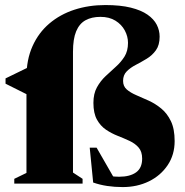

<svg xmlns="http://www.w3.org/2000/svg" viewBox="-20 -746 750 780"><path d="M87.5 -433Q87.5 -503.5 112 -558.2Q136.5 -613 180.2 -650.2Q224 -687.5 282.2 -706.5Q340.5 -725.5 408 -725.5Q469 -725.5 511.2 -715Q553.5 -704.5 579.2 -686.5Q605 -668.5 616.8 -645.5Q628.5 -622.5 628.5 -597Q628.5 -563 613.5 -542Q598.5 -521 576.2 -507.5Q554 -494 531.8 -482.5Q509.5 -471 494.8 -456Q480 -441 480 -417.5Q480 -395.5 495 -382.5Q510 -369.5 534 -359.2Q558 -349 584.8 -336.8Q611.5 -324.5 635.2 -305Q659 -285.5 674.2 -254Q689.5 -222.5 689.5 -173Q689.5 -117 661 -74.8Q632.5 -32.5 584.8 -9.2Q537 14 478.5 14Q445.5 14 415.5 9.5Q385.5 5 358.5 -4.5L344.5 -146H372.5L453 -6L387 -40.5Q407.5 -33.5 427 -30.8Q446.5 -28 464 -28Q508 -28 532.8 -45.8Q557.5 -63.5 557.5 -101.5Q557.5 -130 543.2 -146.5Q529 -163 506.5 -173.5Q484 -184 458.5 -194Q433 -204 410.5 -219.2Q388 -234.5 373.8 -260.2Q359.5 -286 359.5 -328Q359.5 -365.5 373.8 -391.2Q388 -417 408.8 -436.5Q429.5 -456 450.5 -474.8Q471.5 -493.5 485.8 -516.2Q500 -539 500 -572Q500 -598 487 -622.2Q474 -646.5 449 -662Q424 -677.5 388 -677.5Q352.5 -677.5 327.5 -663.8Q302.5 -650 289.5 -619Q276.5 -588 276.5 -535.5V-45L315.5 -19.5V0H38V-19.5L87.5 -43.5ZM98 -474 90.5 -362 2.5 -406V-427.5Z"/></svg>

Font: Newsreader 36pt ExtraBold
Style: Regular
Weight: 800
Designer: Hugues Gentile
Foundry: Production Type
Version: Version 1.003